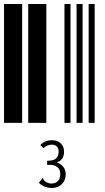

<svg xmlns="http://www.w3.org/2000/svg" viewBox="-20 -610 520 953"><path d="M0 0V-590H90V0ZM120 0V-590H210V0ZM300 0V-590H330V0ZM360 0V-590H390V0ZM420 0V-590H450V0ZM236 323Q218 323 201 316Q185 310 173 297L190 276L192 273L194 275Q195 279 196 282Q197 284 201 288Q208 294 216 297Q224 301 235 301Q257 301 268 288Q279 276 279 254Q279 231 265 220Q251 208 226 208Q222 208 214 209V188Q247 188 259 176Q271 164 271 142Q271 127 262 117Q253 108 238 108Q214 108 196 125L180 110Q203 86 238 86Q266 86 282 102Q298 117 298 144Q298 162 289 177Q279 191 262 196Q282 203 294 218Q306 233 306 255Q306 274 298 289Q289 305 274 314Q258 323 236 323Z"/></svg>

Font: Libre Barcode 39 Extended Text
Style: Regular
Weight: 400
Version: Version 1.005; ttfautohint (v1.8.3)